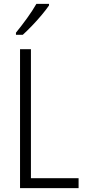

<svg xmlns="http://www.w3.org/2000/svg" viewBox="-20 -967 444 987"><path d="M83 0V-714H139V-51H384V0ZM232 -939Q217 -917 193.5 -889Q170 -861 144 -834Q118 -807 97 -788H62V-799Q92 -836 119.5 -874Q147 -912 167 -947H232Z"/></svg>

Font: Noto Sans Khmer Condensed Light
Style: Regular
Weight: 300
Width: 3
Designer: Danh Hong and the Monotype Design Team
Foundry: Monotype Imaging Inc.
Version: Version 2.004; ttfautohint (v1.8.4.7-5d5b)